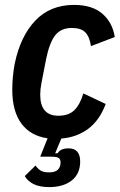

<svg xmlns="http://www.w3.org/2000/svg" viewBox="-20 -554 488 783"><path d="M282 -534Q356 -534 397.5 -498Q439 -462 448 -403L351 -366Q345 -405 327.5 -422.5Q310 -440 273 -440Q229 -440 205.5 -410.5Q182 -381 168 -313L149 -215Q144 -190 144 -168Q144 -82 218 -82Q260 -82 283 -104.5Q306 -127 320 -173L411 -130Q386 -63 339.5 -28.5Q293 6 230 11L205 71H215Q227 51 259 51Q284 51 295.5 65Q307 79 307 104Q307 155 272.5 182Q238 209 181 209Q141 209 116.5 196.5Q92 184 81 164L125 121Q132 132 144 140.5Q156 149 180 149Q205 149 216 138Q227 127 227 109Q227 95 219 90Q211 85 188 85H144L174 10Q104 0 67 -50.5Q30 -101 30 -188Q30 -212 32.5 -240Q35 -268 40 -294Q63 -406 124 -470Q185 -534 282 -534Z"/></svg>

Font: IBM Plex Sans Condensed SemiBold
Style: Italic
Weight: 600
Width: 3
Italic angle: -11°
Designer: Mike Abbink, Paul van der Laan, Pieter van Rosmalen
Foundry: Bold Monday
Version: Version 1.3